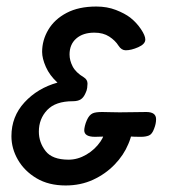

<svg xmlns="http://www.w3.org/2000/svg" viewBox="-20 -558 526 588"><path d="M15 -141Q15 -201 55 -244.5Q95 -288 156 -305Q132 -327 120.5 -353Q109 -379 109 -399Q109 -435 128 -467Q147 -499 184 -518.5Q221 -538 275 -538Q308 -538 335 -527.5Q362 -517 379 -504Q398 -489 411.5 -469Q425 -449 425 -437Q425 -423 403.5 -413.5Q382 -404 365 -404Q352 -404 343 -418Q333 -434 314.5 -446Q296 -458 269 -458Q234 -458 213.5 -440Q193 -422 193 -391Q193 -373 202.5 -354.5Q212 -336 237 -321Q248 -314 248 -302Q248 -297 247 -289Q246 -281 242 -273Q236 -259 227 -253.5Q218 -248 203 -248Q150 -248 124.5 -221Q99 -194 99 -155Q99 -122 119.5 -95.5Q140 -69 190 -69Q218 -69 244.5 -84.5Q271 -100 288 -125Q295 -135 297.5 -144.5Q300 -154 302 -160Q305 -168 310 -172Q315 -176 327 -176Q346 -176 364.5 -172Q383 -168 383 -151Q383 -146 380 -136Q377 -126 373 -117Q359 -83 331 -54Q303 -25 265 -7.5Q227 10 181 10Q129 10 92 -12Q55 -34 35 -68.5Q15 -103 15 -141ZM452 -164Q446 -147 436 -143Q426 -139 412 -139Q390 -139 378.5 -140Q367 -141 354 -141Q330 -141 308 -140Q286 -139 271 -139Q238 -139 238 -159Q238 -164 240 -172.5Q242 -181 246 -190Q253 -206 264 -211Q273 -215 293 -215Q307 -215 317.5 -214.5Q328 -214 346 -214Q370 -214 389 -214.5Q408 -215 428 -215Q458 -215 458 -193Q458 -179 452 -164Z"/></svg>

Font: Lisu Bosa Medium
Style: Italic
Weight: 500
Italic angle: -19°
Designer: David Morse, Annie Olsen, Victor Gaultney, Frank Grießhammer (Latin)
Foundry: SIL International
Version: Version 2.000